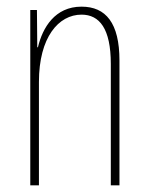

<svg xmlns="http://www.w3.org/2000/svg" viewBox="-20 -557 448 577"><path d="M225 -537C145 -537 108 -474 94 -415H92L91 -527H71V0H97V-311C97 -445 156 -513 225 -513C279 -513 313 -471 313 -365V0H339V-375C339 -488 298 -537 225 -537Z"/></svg>

Font: Noto Sans Khmer UI ExtraCondensed Thin
Style: Regular
Weight: 100
Width: 2
Designer: Danh Hong and the Monotype Design Team
Foundry: Monotype Imaging Inc.
Version: Version 2.002